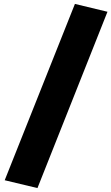

<svg xmlns="http://www.w3.org/2000/svg" viewBox="-20 -842 568 979"><path d="M528 -782 171 117 4 77 362 -822Z"/></svg>

Font: FiraGO Heavy
Style: Italic
Weight: 900
Italic angle: -8°
Designer: bBox Type GmbH
Foundry: bBox Type GmbH
Version: Version 1.001